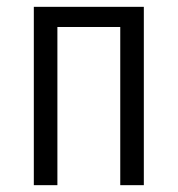

<svg xmlns="http://www.w3.org/2000/svg" viewBox="-20 -542 520 562"><path d="M79 0V-522H401V0H332V-463H148V0Z"/></svg>

Font: Ubuntu Sans Condensed
Style: Regular
Weight: 400
Width: 3
Designer: Dalton Maag Ltd
Foundry: Dalton Maag Ltd
Version: Version 1.006; ttfautohint (v1.8.4.7-5d5b)